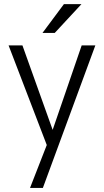

<svg xmlns="http://www.w3.org/2000/svg" viewBox="-20 -710 509 940"><path d="M127 210 209 0 22 -487.8H89.8L237.8 -74.2L379.9 -487.8H446.8L189.9 210ZM188 -548.8 293 -689.9H378.9L248 -548.8Z"/></svg>

Font: Acari Sans Light
Style: Regular
Weight: 300
Designer: Alfredo Marco Pradil and Stefan Peev
Foundry: Hanken Design Co.
Version: Version 1.045;January 11, 2019;FontCreator 11.5.0.2425 64-bi